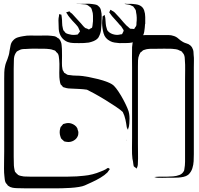

<svg xmlns="http://www.w3.org/2000/svg" viewBox="-20 -967 1088 1051"><path d="M1041 -598V-123Q1041 -104 1040 -84.5Q1039 -65 1033 -46Q1030 -36 1024 -26.5Q1018 -17 1010 -10Q999 -2 985 1Q971 4 957 5Q942 6 926.5 6Q911 6 896 6Q882 6 868 6.5Q854 7 840 6L827 3Q825 1 825 2Q825 1 826 1.5Q827 2 827 2Q830 1 835 1Q844 0 852.5 0Q861 0 870 0H894Q909 0 927.5 -1.5Q946 -3 962 -9Q978 -15 986 -30Q988 -32 988 -35Q988 -38 989 -40Q991 -51 992 -61.5Q993 -72 993 -82V-530Q993 -553 993.5 -584Q994 -615 992 -637Q992 -645 991 -653Q990 -661 987 -668Q984 -674 979 -679Q977 -684 974 -685Q973 -687 969.5 -688Q966 -689 964 -690Q954 -696 943 -697.5Q932 -699 920 -700Q899 -701 878.5 -700.5Q858 -700 837 -700Q824 -700 810.5 -700Q797 -700 784 -698Q780 -697 774.5 -695.5Q769 -694 764 -692Q762 -691 760 -689Q758 -687 756 -685Q755 -684 752.5 -682.5Q750 -681 748 -679Q747 -677 746 -674Q745 -671 743 -669Q736 -653 735.5 -636Q735 -619 735 -602V-224Q735 -209 735 -181Q735 -153 735.5 -125Q736 -97 735 -82Q735 -74 734.5 -66.5Q734 -59 731 -51Q730 -51 729 -47.5Q728 -44 728 -44Q726 -44 726 -46Q724 -48 722.5 -49Q721 -50 719 -51L712 -57Q711 -59 711 -62.5Q711 -66 710 -68Q709 -76 708 -83.5Q707 -91 705 -98Q702 -121 702.5 -156Q703 -191 703 -213V-597Q703 -620 702.5 -653.5Q702 -687 703 -709Q704 -720 705.5 -730Q707 -740 713 -750Q715 -756 718 -759Q720 -761 722 -761.5Q724 -762 725 -763Q733 -769 747 -772Q761 -775 776 -775Q791 -775 806 -775H878Q890 -775 903.5 -775Q917 -775 928 -771Q944 -767 956 -756Q968 -745 982 -737Q991 -732 1002 -729Q1013 -726 1021 -719Q1025 -716 1029 -710.5Q1033 -705 1034 -701Q1038 -694 1039 -684.5Q1040 -675 1040 -667Q1042 -651 1041.5 -634Q1041 -617 1041 -598ZM674 -270Q671 -292 666.5 -313Q662 -334 652 -354Q641 -365 613.5 -383.5Q586 -402 554 -421.5Q522 -441 494.5 -456Q467 -471 456 -476Q436 -479 415 -480Q394 -481 373 -482Q364 -482 354.5 -483Q345 -484 336 -487Q334 -488 331 -488.5Q328 -489 326 -490Q323 -491 321 -496Q316 -500 312 -505Q311 -507 310.5 -510Q310 -513 309 -515Q307 -523 306.5 -530Q306 -537 305 -544Q304 -567 305 -592.5Q306 -618 304 -640Q303 -648 302 -657Q301 -666 297 -673Q295 -676 292 -678.5Q289 -681 287 -683Q285 -688 282 -689Q280 -691 277 -691.5Q274 -692 272 -693Q262 -697 252.5 -698Q243 -699 232 -700Q210 -700 178 -700.5Q146 -701 123 -699Q116 -699 107.5 -698.5Q99 -698 91 -695Q86 -693 81 -690Q79 -689 76 -687.5Q73 -686 71 -684Q70 -683 68.5 -680Q67 -677 65 -675Q60 -666 58 -657Q56 -648 56 -637Q55 -615 55 -591Q55 -567 55 -544V-157Q55 -135 55 -109.5Q55 -84 56 -61Q56 -54 57.5 -48Q59 -42 60 -35Q61 -34 61 -31.5Q61 -29 62 -27Q64 -24 67 -21.5Q70 -19 72 -16Q74 -15 75.5 -13.5Q77 -12 78 -10Q85 -6 94.5 -4Q104 -2 111 -1Q128 0 146 0Q164 0 181 0H309Q324 0 349.5 0Q375 0 400 -1.5Q425 -3 440 -5Q463 -7 486.5 -13Q510 -19 531 -28Q539 -31 546 -34Q553 -37 560 -41Q562 -43 566 -45.5Q570 -48 572 -48Q573 -48 577 -45Q581 -42 581 -42Q581 -40 578 -37Q572 -29 568 -23Q553 -8 529.5 6Q506 20 482.5 30.5Q459 41 444 48Q433 53 411.5 56.5Q390 60 366 61.5Q342 63 320.5 63.5Q299 64 288 64H171Q149 64 123.5 64Q98 64 75 63Q62 63 48.5 60.5Q35 58 25 50Q22 49 20 44Q18 42 15.5 39Q13 36 11 33Q7 25 6 15Q5 5 4 -4Q2 -19 2 -45Q2 -71 2.5 -96.5Q3 -122 3 -137V-537Q3 -554 3.5 -571.5Q4 -589 8 -606Q10 -616 13.5 -625Q17 -634 21 -644Q25 -655 28 -665.5Q31 -676 32 -687Q35 -703 38 -719Q41 -735 53 -747Q63 -758 78 -762.5Q93 -767 107 -769Q127 -773 147 -772.5Q167 -772 187 -772Q205 -772 224 -772.5Q243 -773 261 -771Q266 -770 272.5 -769.5Q279 -769 283 -767Q287 -766 290 -763.5Q293 -761 296 -759Q298 -758 300 -757Q302 -756 303 -755Q306 -752 309.5 -746Q313 -740 314 -736Q317 -728 317.5 -718Q318 -708 319 -699Q320 -680 319.5 -661Q319 -642 319 -622Q319 -614 319.5 -605Q320 -596 322 -588Q323 -582 327 -577Q328 -576 329 -573.5Q330 -571 331 -569Q332 -568 334.5 -567Q337 -566 338 -565Q340 -564 343 -561.5Q346 -559 349 -558Q352 -557 355.5 -556.5Q359 -556 362 -556Q379 -553 396.5 -553Q414 -553 430 -551Q441 -550 465 -545.5Q489 -541 517 -534Q545 -527 569 -517.5Q593 -508 604 -497Q615 -486 629 -465Q643 -444 655.5 -420.5Q668 -397 677 -376Q686 -355 687 -344Q689 -331 689 -318.5Q689 -306 688 -292Q687 -288 687 -284Q687 -280 686 -276Q685 -272 684 -269Q683 -266 682 -263Q681 -262 681.5 -260Q682 -258 680 -258Q680 -258 678 -260Q677 -262 676.5 -264Q676 -266 674 -270ZM348 -190Q344 -191 339 -191.5Q334 -192 330 -194Q329 -195 327.5 -197Q326 -199 324 -200Q322 -202 319 -204.5Q316 -207 314 -210Q313 -212 312 -216Q311 -220 310 -222Q304 -241 309 -262L312 -272Q314 -274 316.5 -276.5Q319 -279 320 -281L326 -288Q328 -289 331.5 -289.5Q335 -290 337 -291Q354 -296 370 -291Q380 -288 389.5 -281Q399 -274 403 -265Q405 -261 405 -257Q406 -254 407.5 -250.5Q409 -247 409 -244Q409 -240 408.5 -233.5Q408 -227 406 -223Q400 -207 383.5 -197.5Q367 -188 348 -190ZM672 -197Q672 -202 673 -202Q673 -202 673 -199Q672 -198 672 -197ZM746 -937Q763 -928 769 -910.5Q775 -893 775 -873.5Q775 -854 775 -837L774 -835Q773 -815 769.5 -793Q766 -771 750 -756Q744 -750 735.5 -746Q727 -742 719 -739Q700 -732 677.5 -731.5Q655 -731 634 -731Q621 -732 607.5 -734Q594 -736 583 -742Q555 -756 547 -784.5Q539 -813 539 -841Q539 -848 539.5 -854Q540 -860 541 -867Q541 -869 541 -873Q541 -877 542 -878Q544 -880 546.5 -881Q549 -882 550 -883Q550 -883 550.5 -884Q551 -885 552 -885Q554 -884 553.5 -882.5Q553 -881 554 -879Q555 -875 556 -871Q557 -867 557 -862Q558 -849 559 -836.5Q560 -824 564 -812Q565 -810 565.5 -807Q566 -804 567 -802Q577 -787 596 -780.5Q615 -774 632 -777Q638 -779 643 -779Q644 -780 645.5 -779.5Q647 -779 648 -780Q650 -782 650 -783.5Q650 -785 651 -786Q652 -788 654.5 -792.5Q657 -797 657 -799Q657 -802 654 -806.5Q651 -811 649 -814Q645 -822 638.5 -828Q632 -834 627 -841Q619 -851 610 -860Q601 -869 593 -879L582 -894Q578 -898 578 -900Q578 -902 581 -905Q581 -907 582.5 -910Q584 -913 585 -913Q586 -914 588.5 -912Q591 -910 592 -909Q595 -908 598 -906Q601 -904 604 -902Q607 -900 610 -896.5Q613 -893 615 -891Q626 -880 636 -868.5Q646 -857 656 -845Q662 -839 667.5 -832.5Q673 -826 680 -821Q683 -819 686 -815.5Q689 -812 693 -810Q695 -809 699 -809.5Q703 -810 706 -809Q708 -809 710.5 -808.5Q713 -808 714 -809Q716 -809 717 -812Q718 -815 719 -816Q721 -818 723 -821Q725 -824 726 -827Q727 -830 727 -834Q727 -838 727 -841Q729 -855 728.5 -870.5Q728 -886 725 -899Q724 -903 724 -906.5Q724 -910 722 -913Q721 -916 718.5 -919Q716 -922 714 -925Q712 -929 709 -932L702 -935Q692 -941 682 -942Q674 -944 669 -944Q667 -945 665 -945Q664 -946 663 -945.5Q662 -945 662 -946Q664 -947 668 -946.5Q672 -946 673 -946H700Q711 -945 723.5 -943.5Q736 -942 746 -937ZM529 -921Q531 -918 531.5 -914.5Q532 -911 533 -908Q537 -892 536.5 -875.5Q536 -859 536 -843V-841Q535 -822 533 -803.5Q531 -785 522 -768Q521 -766 519.5 -763Q518 -760 516 -758Q507 -748 493.5 -742.5Q480 -737 466 -734Q453 -732 439.5 -731.5Q426 -731 412 -731Q397 -731 381 -731.5Q365 -732 351 -737Q330 -745 317 -763Q303 -783 301.5 -808Q300 -833 300 -856Q300 -868 303 -880Q303 -881 303 -884.5Q303 -888 304 -889Q306 -890 307.5 -889Q309 -888 310 -888Q312 -887 313.5 -887.5Q315 -888 316 -886Q317 -885 317 -880Q317 -875 318 -873Q320 -858 320 -842.5Q320 -827 324 -812Q325 -809 325.5 -806Q326 -803 327 -801Q329 -799 331 -797Q333 -795 334 -793Q337 -788 342 -785Q344 -784 347 -783Q350 -782 352 -781Q371 -775 389 -776Q392 -777 397 -777Q402 -777 405 -778Q407 -780 410 -784Q413 -788 415 -791Q418 -794 418 -795Q418 -795 416 -800L410 -813Q408 -819 403 -824.5Q398 -830 394 -835Q385 -844 376.5 -853.5Q368 -863 360 -873Q353 -881 347 -892Q346 -893 344 -896Q342 -899 343 -899Q343 -900 346.5 -901Q350 -902 351 -902Q353 -902 355.5 -903.5Q358 -905 359 -905Q363 -903 365 -899Q375 -893 381 -885L424 -838Q429 -832 435 -825Q441 -818 448 -813Q451 -812 455 -811Q459 -810 462 -808Q464 -807 465.5 -806Q467 -805 468 -806Q469 -806 472 -809Q474 -811 478.5 -812.5Q483 -814 484 -816Q485 -818 485 -820.5Q485 -823 486 -824L489 -851Q489 -865 489 -880.5Q489 -896 484 -909Q483 -912 482 -916Q481 -920 479 -923Q477 -926 473 -928.5Q469 -931 466 -934Q457 -942 444 -943Q431 -944 420 -945H399Q399 -946 404 -946H426Q440 -946 455 -946.5Q470 -947 484 -945Q492 -944 500.5 -942.5Q509 -941 515 -937Q518 -935 523 -929.5Q528 -924 529 -921Z"/></svg>

Font: Rubik Vinyl
Style: Regular
Weight: 400
Designer: Hubert and Fischer, NaN
Foundry: Hubert and Fischer, NaN
Version: Version 2.200